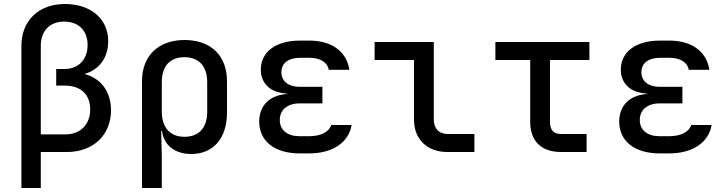

<svg xmlns="http://www.w3.org/2000/svg" viewBox="-20 -760 3640 960"><path d="M184 180V0H315C447 0 535 -86 535 -208C535 -303 484 -369 402 -390C476 -411 521 -471 521 -554C521 -666 434 -740 304 -740C174 -740 87 -657 87 -531V180ZM184 -531C184 -606 229 -652 301 -652C374 -652 418 -606 418 -535C418 -465 375 -415 302 -415H261V-332H305C384 -332 431 -287 431 -213C431 -138 383 -88 305 -88H184Z M903 -560C772 -560 690 -481 690 -354V180H789V22L786 -105H790C799 -34 854 10 936 10C1047 10 1115 -69 1115 -197V-354C1115 -482 1034 -560 903 -560ZM1016 -202C1016 -121 975 -76 902 -76C831 -76 789 -122 789 -202V-349C789 -429 829 -474 902 -474C975 -474 1016 -429 1016 -349Z M1526 7C1643 7 1724 -48 1738 -135H1636C1626 -101 1585 -79 1526 -79H1478C1417 -79 1379 -109 1379 -160C1379 -211 1417 -243 1478 -243H1592V-326H1477C1422 -326 1387 -354 1387 -399C1387 -444 1422 -471 1479 -471H1528C1582 -471 1617 -448 1624 -411H1727C1713 -502 1639 -557 1528 -557H1479C1359 -557 1284 -500 1284 -412C1284 -341 1334 -296 1415 -292V-290C1329 -285 1276 -232 1276 -153C1276 -54 1353 7 1478 7Z M2352 0V-90H2218C2176 -90 2149 -117 2149 -161V-550H1853V-460H2050V-161C2050 -64 2116 0 2216 0Z M2913 0V-90H2787C2748 -90 2730 -109 2730 -150V-460H2927V-550H2457V-460H2631V-150C2631 -55 2687 0 2785 0Z M3326 7C3443 7 3524 -48 3538 -135H3436C3426 -101 3385 -79 3326 -79H3278C3217 -79 3179 -109 3179 -160C3179 -211 3217 -243 3278 -243H3392V-326H3277C3222 -326 3187 -354 3187 -399C3187 -444 3222 -471 3279 -471H3328C3382 -471 3417 -448 3424 -411H3527C3513 -502 3439 -557 3328 -557H3279C3159 -557 3084 -500 3084 -412C3084 -341 3134 -296 3215 -292V-290C3129 -285 3076 -232 3076 -153C3076 -54 3153 7 3278 7Z"/></svg>

Font: Tekne LDO Medium
Style: Regular
Weight: 500
Monospace: yes
Designer: Alessio Laiso, Mario Rullo, Paolo Rosset
Foundry: Alessio Laiso
Version: Version 1.000;hotconv 1.0.109;makeotfexe 2.5.65596